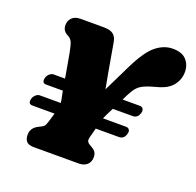

<svg xmlns="http://www.w3.org/2000/svg" viewBox="-126 -851 1004 984"><g transform="rotate(20 376.5 -359.0)"><path d="M59.5 -229Q63.5 -242 73.8 -251Q84 -260 95 -260H209Q208 -272.5 205.2 -285.5Q202.5 -298.5 200 -310.5Q199 -315.5 197.5 -323H106.5Q81 -323 89 -354Q93 -367 103.2 -376Q113.5 -385 124.5 -385H187Q181.5 -417 175.5 -452Q169.5 -487 163.8 -516.8Q158 -546.5 153.5 -561.5Q149 -576 142 -584.2Q135 -592.5 125.5 -597Q95 -611.5 95 -643Q95 -668 111 -684Q127 -700 156.5 -700H285Q318.5 -700 335.5 -687.2Q352.5 -674.5 357.5 -645.5Q361.5 -624.5 368.2 -584.5Q375 -544.5 383.5 -496.5Q392 -448.5 400.5 -404L473.5 -553.5Q520 -648.5 563.2 -683.2Q606.5 -718 654.5 -718Q705.5 -718 729.2 -691.5Q753 -665 753 -626Q753 -586 727.5 -553.2Q702 -520.5 646 -506Q603.5 -495 580 -484.2Q556.5 -473.5 542.8 -457.5Q529 -441.5 515 -413.5L501 -385H594.5Q607.5 -385 613 -376Q618.5 -367 614.5 -354Q606.5 -323 578 -323H470L449.5 -282Q444 -271 439.5 -260H565Q578 -260 583.5 -251Q589 -242 585 -229Q577 -198 548.5 -198H422.5L409 -146.5Q405 -131 408.5 -123.2Q412 -115.5 420.5 -110.5L435 -102Q452.5 -92 458 -81Q463.5 -70 463.5 -58Q463.5 -30 446.5 -15Q429.5 0 402 0H157.5Q127.5 0 116.2 -13.2Q105 -26.5 105 -49Q105 -86.5 142 -105.5L158 -113.5Q169.5 -119 174.2 -126.5Q179 -134 184.5 -153L198 -198H77Q51.5 -198 59.5 -229Z"/></g></svg>

Font: Fraunces 9pt S100 Black
Style: Italic
Weight: 900
Italic angle: -16°
Version: Version 1.000; ttfautohint (v1.8.3)